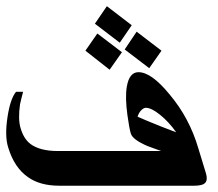

<svg xmlns="http://www.w3.org/2000/svg" viewBox="-53 -591 695 611"><path d="M335 -424.8 295.9 -369.1 218.8 -429.7 256.8 -484.4ZM460.9 -429.7 421.9 -374 343.8 -433.6 381.8 -490.2ZM366.2 -510.7 328.1 -455.1 249 -515.6 287.1 -571.3ZM507.8 -169.9Q484.4 -203.1 456.5 -225.6Q428.7 -248 411.1 -248Q404.3 -248 396.5 -240.2Q388.7 -232.4 384.8 -219.7Q401.4 -211.9 457 -189.5Q492.2 -175.8 507.8 -169.9ZM135.7 0Q74.2 0 36.1 -27.3Q-7.8 -57.6 -27.3 -123Q-38.1 -158.2 -29.3 -217.3Q-20.5 -276.4 -2 -298.8H20.5Q13.7 -273.4 10.7 -258.8Q3.9 -210.9 12.7 -182.6Q22.5 -149.4 43.9 -132.8Q74.2 -110.4 130.9 -110.4H460Q439.5 -118.2 417 -126Q369.1 -146.5 363.3 -166Q358.4 -181.6 352.5 -224.6Q344.7 -281.2 350.6 -315.4Q358.4 -361.3 387.7 -361.3Q428.7 -361.3 486.3 -291Q549.8 -215.8 578.1 -119.1L602.5 -39.1Q608.4 -18.6 600.1 -9.3Q591.8 0 565.4 0Z"/></svg>

Font: Thabit-Bold-Oblique
Style: Bold Oblique
Weight: 700
Designer: Regenerated by Nadim Shaikli
Foundry: MAK Alagha
Version: 0.01